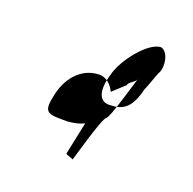

<svg xmlns="http://www.w3.org/2000/svg" viewBox="-83 -480 585 581"><g transform="rotate(20 209.0 -189.0)"><path d="M86 -140C73 -82 98 -88 152 -87C174 -89 189 -92 205 -100L183 5C183 9 206 13 206 16C205 27 246 -130 260 -138C269 -141 305 -270 309 -280C307 -270 284 -262 284 -252L245 -216C236 -236 217 -256 190 -253C139 -250 97 -207 86 -140ZM227 -265C238 -313 301 -395 343 -395C367 -388 374 -345 364 -323C360 -318 343 -266 339 -260C328 -216 312 -178 261 -178C220 -172 210 -210 227 -265Z"/></g></svg>

Font: pokerface
Style: oblique
Weight: 400
Version: Version 1